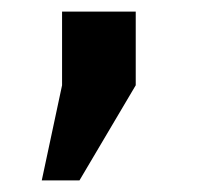

<svg xmlns="http://www.w3.org/2000/svg" viewBox="-20 -147 340 331"><path d="M87 0V-127H214V0L117 164H52Z"/></svg>

Font: Golos UI Medium
Style: Regular
Weight: 500
Designer: A.Korolkova, Vitaly Kuzmin
Foundry: ParaType Ltd
Version: Version 2.000